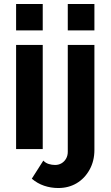

<svg xmlns="http://www.w3.org/2000/svg" viewBox="-20 -750 556 966"><path d="M61 0V-524H195V0ZM61 -597V-730H195V-597ZM273 196Q236 196 202 184.5Q168 173 140 149L198 58Q209 70 225 75Q241 80 257 80Q275 80 289.5 71.5Q304 63 312.5 48Q321 33 321 14V-524H455V4Q455 60 430.5 104Q406 148 365.5 172Q325 196 273 196ZM321 -597V-730H455V-597Z"/></svg>

Font: Raleway Thin
Style: Bold
Weight: 700
Version: Version 4.026